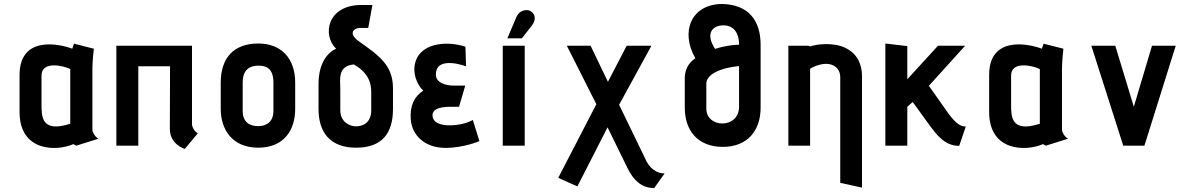

<svg xmlns="http://www.w3.org/2000/svg" viewBox="-20 -730 5950 962"><path d="M473 -35C449 -49 443 -77 443 -77V-389C443 -421 450 -486 450 -486L351 -511L342 -486C273 -512 78 -551 78 -354V-169C78 29 261 30 348 -8C348 -8 360 0 362 0ZM332 -110C186 -63 188 -147 188 -211V-351C188 -425 293 -403 332 -384Z M971 -62C947 -76 942 -104 942 -104V-501H563V0H673V-398H832L831 -85C831 -5 906 16 906 16Z M1459 -316C1459 -437 1390 -512 1274 -512C1153 -512 1086 -442 1086 -316V-184C1086 -82 1143 10 1274 10C1406 10 1459 -82 1459 -184ZM1350 -174C1350 -120 1315 -98 1274 -98C1233 -98 1196 -116 1196 -174V-316C1196 -389 1240 -401 1274 -401C1303 -401 1350 -397 1350 -316Z M1949 -288C1949 -407 1874 -454 1777 -524C1721 -564 1756 -590 1782 -590H1825L1846 -705H1791C1618 -705 1594 -553 1664 -486C1625 -469 1576 -417 1576 -310V-184C1576 -68 1633 10 1764 10C1896 10 1949 -64 1949 -184ZM1840 -178C1840 -110 1792 -97 1764 -97C1730 -97 1685 -120 1685 -178V-287C1685 -329 1670 -400 1753 -407C1846 -355 1840 -284 1840 -256Z M2349 -129C2349 -129 2307 -103 2238 -102C2182 -101 2147 -118 2147 -153C2147 -178 2173 -195 2236 -195H2280L2311 -301H2258C2204 -301 2164 -319 2164 -356C2163 -432 2254 -419 2315 -398L2312 -496C2215 -528 2072 -515 2057 -398C2050 -345 2080 -293 2101 -276C2057 -248 2033 -202 2038 -132C2044 -54 2106 11 2212 11C2304 11 2382 -23 2382 -23Z M2595 -538 2644 -601C2671 -635 2659 -664 2635 -676C2619 -684 2582 -679 2568 -646L2522 -538ZM2609 0V-501H2499V0Z M3310 139C3273 139 3233 117 3210 59L3082 -205L3244 -501H3120L3026 -320L2939 -501H2820L2968 -208L2777 161L2873 204L3024 -92L3126 116C3153 169 3192 213 3258 212Z M3791 -505C3791 -629 3729 -707 3599 -710C3444 -710 3387 -572 3464 -438C3427 -414 3412 -378 3411 -341V-191C3411 -76 3475 5 3601 6C3726 6 3791 -76 3791 -191ZM3683 -195C3683 -83 3519 -87 3519 -185V-311C3519 -356 3586 -390 3683 -399ZM3563 -485C3514 -559 3546 -603 3605 -603C3652 -603 3683 -570 3683 -506C3657 -506 3608 -500 3563 -485Z M4299 210V-346C4299 -422 4264 -468 4214 -491C4154 -519 4069 -509 4039 -497L4031 -501H3930V0H4039V-386C4124 -434 4190 -405 4190 -343V186Z M4819 -96C4795 -97 4773 -106 4733 -160L4634 -300L4816 -501H4680L4526 -333V-499L4416 -512V0H4526V-195L4553 -219L4632 -110C4674 -53 4712 0 4786 1Z M5331 -35C5307 -49 5301 -77 5301 -77V-389C5301 -421 5308 -486 5308 -486L5209 -511L5200 -486C5131 -512 4936 -551 4936 -354V-169C4936 29 5119 30 5206 -8C5206 -8 5218 0 5220 0ZM5190 -110C5044 -63 5046 -147 5046 -211V-351C5046 -425 5151 -403 5190 -384Z M5714 0 5871 -501H5752L5661 -195L5568 -501H5448L5608 0Z"/></svg>

Font: Advent Pro
Style: Bold
Weight: 700
Designer: Andreas Kalpakidis
Foundry: Andreas Kalpakidis
Version: Version 2.002 2008